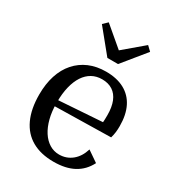

<svg xmlns="http://www.w3.org/2000/svg" viewBox="-174 -821 859 938"><g transform="rotate(30 255.0 -352.5)"><path d="M270 10Q198 10 148 -18.5Q98 -47 72 -103Q46 -159 46 -240Q46 -300 61.5 -348Q77 -396 107 -430Q137 -464 179 -482Q221 -500 274 -500Q335 -500 377.5 -477Q420 -454 442 -410Q464 -366 464 -302Q464 -284 462 -267.5Q460 -251 455 -234L98 -227V-259L421 -281L376 -243Q382 -263 383.5 -277Q385 -291 385 -319Q385 -364 372.5 -395Q360 -426 335.5 -442Q311 -458 276 -458Q244 -458 219 -444Q194 -430 176.5 -403.5Q159 -377 149.5 -338.5Q140 -300 140 -252V-246Q140 -199 150 -160Q160 -121 178 -93Q196 -65 221 -49.5Q246 -34 276 -34Q317 -34 348 -59Q379 -84 393 -130L454 -88Q429 -39 383.5 -14.5Q338 10 270 10ZM245 -561 139 -691 164 -715 275 -621 386 -715 411 -691 305 -561Z"/></g></svg>

Font: Sutasoma
Style: Regular
Weight: 400
Designer: Izhar Fathurrohim, Akbar Rohmanto, Arusyal Khofiqoini
Foundry: Kiwari Kolektiv
Version: Version 1.102